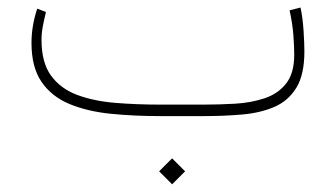

<svg xmlns="http://www.w3.org/2000/svg" viewBox="-20 -306 885 506"><path d="M433.6 111.3 467.8 145.5 433.6 179.7 399.4 145.5ZM516.1 0H402.8Q332 0 270.5 -6.3Q209 -12.7 162.4 -32.2Q115.7 -51.8 89.4 -90.3Q63 -128.9 63 -192.9Q63 -237.8 78.1 -283.2L101.1 -274.4Q96.7 -256.3 93 -237.5Q89.4 -218.8 89.4 -201.2Q89.4 -141.1 114.5 -106.7Q139.6 -72.3 183.3 -55.9Q227.1 -39.6 283.7 -34.9Q340.3 -30.3 402.8 -30.3H516.6Q557.6 -30.3 599.6 -32.7Q641.6 -35.2 677 -46.9Q712.4 -58.6 733.9 -85.7Q755.4 -112.8 755.4 -161.6Q755.4 -183.1 753.2 -213.1Q751 -243.2 743.2 -278.8L772 -286.1Q777.8 -259.3 780 -225.6Q782.2 -191.9 782.2 -170.4Q782.2 -109.4 761 -74.7Q739.7 -40 702.9 -24.2Q666 -8.3 617.9 -4.2Q569.8 0 516.1 0Z"/></svg>

Font: Vazirmatn FD NL Thin
Style: Regular
Weight: 100
Designer: Saber Rastikerdar
Foundry: Saber Rastikerdar
Version: Version 33.003